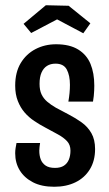

<svg xmlns="http://www.w3.org/2000/svg" viewBox="-20 -703 418 733"><path d="M187 10Q139 10 106 -7Q73 -24 55.5 -52.5Q38 -81 38 -118Q38 -128 39.5 -137.5Q41 -147 43 -157H133Q132 -150 131 -142.5Q130 -135 130 -128Q130 -109 135.5 -94.5Q141 -80 154 -71Q167 -62 190 -62Q211 -62 224 -70.5Q237 -79 243 -94Q249 -109 249 -128Q249 -150 236 -164Q223 -178 201 -190Q179 -202 153 -216Q132 -227 111 -241Q90 -255 74 -273.5Q58 -292 48 -317.5Q38 -343 38 -376Q38 -427 59 -462Q80 -497 115.5 -515.5Q151 -534 194 -534Q246 -534 278.5 -514Q311 -494 325.5 -459Q340 -424 340 -376Q340 -367 339.5 -357Q339 -347 338 -336.5Q337 -326 335 -315H241Q244 -332 245.5 -348Q247 -364 247 -379Q247 -415 235 -437.5Q223 -460 192 -460Q173 -460 159.5 -451.5Q146 -443 138.5 -426Q131 -409 131 -383Q131 -359 138.5 -343Q146 -327 160 -315Q174 -303 193 -292Q217 -279 243 -265.5Q269 -252 292 -235.5Q315 -219 329 -194.5Q343 -170 343 -134Q343 -89 323 -56.5Q303 -24 268 -7Q233 10 187 10ZM298 -576 198 -629 99 -577 70 -612 155 -683 242 -681 325 -614Z"/></svg>

Font: Truculenta SemiBold
Style: Regular
Weight: 600
Version: Version 1.002